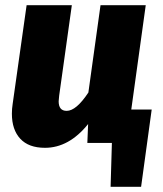

<svg xmlns="http://www.w3.org/2000/svg" viewBox="-20 -553 632 743"><path d="M567 -129 526 170H408L413 0H318L321 -73Q247 19 154 19Q91 19 58.5 -16Q26 -51 26 -113Q26 -132 29 -151L83 -533H258L209 -183Q207 -167 207 -161Q207 -124 238 -124Q275 -124 322 -195L369 -533H544L488 -129Z"/></svg>

Font: Trujillo ExtraBold
Style: Italic
Weight: 800
Italic angle: -8°
Designer: Fira Sans original fonts by bBox Type GmbH, Carrois Corporate GbR, & Edenspiekermann AG / Changes by Cristiano Sobral
Foundry: Fira Sans original fonts by bBox Type GmbH, Carrois Corporate GbR, & Edenspiekermann AG / Changes by Cristiano Sobral
Version: Version 4.301;July 28, 2020;FontCreator 13.0.0.2655 64-bit